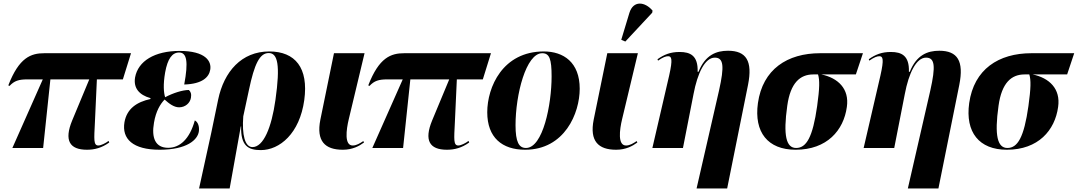

<svg xmlns="http://www.w3.org/2000/svg" viewBox="-20 -837 6096 1086"><path d="M50 0H224L265 -388H485L388 -155C342 -43 373 10 472 10C514 10 555 0 598 -31L594 -40C578 -27 550 -14 537 -14C508 -14 512 -47 517 -148L528 -388H675L721 -536H231C155 -536 88 -512 27 -354L34 -351C61 -380 86 -388 135 -388H222Z M883 10C1037 10 1099 -46 1105 -95C1108 -120 1101 -146 1082 -156C1052 -49 997 -1 931 -1C858 -1 836 -58 851 -143C862 -209 887 -249 911 -274C936 -251 964 -230 993 -230C1028 -230 1055 -254 1060 -284C1064 -306 1058 -320 1048 -328C1013 -328 959 -311 914 -287C906 -313 902 -358 914 -427C928 -505 954 -540 993 -540C1037 -540 1046 -488 1022 -359C1125 -362 1162 -401 1169 -442C1178 -491 1142 -549 996 -549C855 -549 761 -492 744 -399C734 -339 767 -300 831 -282V-277C754 -260 698 -223 684 -146C668 -51 732 10 883 10Z M1106 229H1279L1342 -122H1344C1341 -12 1384 12 1455 12C1562 12 1675 -82 1701 -271C1726 -453 1650 -546 1503 -546C1346 -546 1247 -432 1214 -274L1175 -86ZM1408 -5C1365 -5 1348 -75 1356 -179L1388 -328C1419 -476 1449 -537 1500 -537C1551 -537 1566 -470 1538 -272C1516 -115 1470 -5 1408 -5Z M1919 10C1974 10 2012 -11 2039 -31L2035 -39C2017 -27 1997 -14 1975 -14C1927 -14 1938 -102 1953 -164L2042 -536H1869L1792 -160C1768 -39 1818 10 1919 10Z M2086 0H2260L2301 -388H2521L2424 -155C2378 -43 2409 10 2508 10C2550 10 2591 0 2634 -31L2630 -40C2614 -27 2586 -14 2573 -14C2544 -14 2548 -47 2553 -148L2564 -388H2711L2757 -536H2267C2191 -536 2124 -512 2063 -354L2070 -351C2097 -380 2122 -388 2171 -388H2258Z M2950 10C3174 10 3259 -197 3259 -335C3259 -485 3167 -546 3056 -546C2823 -546 2736 -344 2736 -202C2736 -59 2820 10 2950 10ZM2955 0C2915 0 2896 -34 2896 -129C2896 -301 2955 -536 3047 -536C3088 -536 3100 -503 3100 -405C3100 -245 3051 0 2955 0Z M3517 -602 3669 -765 3671 -777C3628 -828 3562 -836 3540 -764L3494 -612ZM3465 10C3520 10 3558 -11 3585 -31L3581 -39C3563 -27 3543 -14 3521 -14C3473 -14 3484 -102 3499 -164L3588 -536H3415L3338 -160C3314 -39 3364 10 3465 10Z M3920 229H4093L4211 -357C4238 -492 4201 -550 4098 -550C4031 -550 3969 -526 3931 -431H3926C3929 -523 3884 -543 3824 -543C3773 -543 3737 -529 3699 -502L3702 -494C3729 -513 3746 -519 3759 -519C3779 -519 3786 -503 3765 -410L3670 0H3843L3903 -306C3925 -422 3967 -511 4023 -511C4073 -511 4078 -463 4047 -325Z M4480 10C4658 10 4752 -100 4770 -232C4785 -335 4720 -396 4626 -416H4821L4861 -536H4619C4433 -536 4294 -445 4267 -254C4244 -89 4323 10 4480 10ZM4483 0C4427 0 4409 -70 4433 -239C4451 -369 4506 -416 4580 -416H4607C4617 -384 4616 -338 4602 -237C4577 -60 4541 0 4483 0Z M5115 229H5288L5406 -357C5433 -492 5396 -550 5293 -550C5226 -550 5164 -526 5126 -431H5121C5124 -523 5079 -543 5019 -543C4968 -543 4932 -529 4894 -502L4897 -494C4924 -513 4941 -519 4954 -519C4974 -519 4981 -503 4960 -410L4865 0H5038L5098 -306C5120 -422 5162 -511 5218 -511C5268 -511 5273 -463 5242 -325Z M5675 10C5853 10 5947 -100 5965 -232C5980 -335 5915 -396 5821 -416H6016L6056 -536H5814C5628 -536 5489 -445 5462 -254C5439 -89 5518 10 5675 10ZM5678 0C5622 0 5604 -70 5628 -239C5646 -369 5701 -416 5775 -416H5802C5812 -384 5811 -338 5797 -237C5772 -60 5736 0 5678 0Z"/></svg>

Font: Noto Serif Display SemiCondensed ExtraBold
Style: Italic
Weight: 800
Width: 4
Italic angle: -12°
Designer: Monotype Design Team
Foundry: Monotype Imaging Inc.
Version: Version 2.009